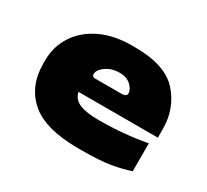

<svg xmlns="http://www.w3.org/2000/svg" viewBox="-102 -611 834 775"><g transform="rotate(30 315.0 -224.0)"><path d="M220 -188Q227 -156 258.5 -143Q290 -130 348 -130Q463 -130 570 -150V-20Q532 -7 483 1.5Q434 10 348 10H334Q179 10 109.5 -50.5Q40 -111 40 -216V-232Q40 -294 72.5 -345.5Q105 -397 167 -427.5Q229 -458 314 -458H328Q470 -458 530 -390.5Q590 -323 590 -228V-188ZM247 -305Q237 -293 237 -282Q237 -268 251 -268H374Q398 -268 398 -283Q398 -302 378.5 -320Q359 -338 327 -338Q299 -338 279 -328.5Q259 -319 247 -305Z"/></g></svg>

Font: Dashboard
Style: Regular
Weight: 400
Designer: jaiki
Version: Version 1.000